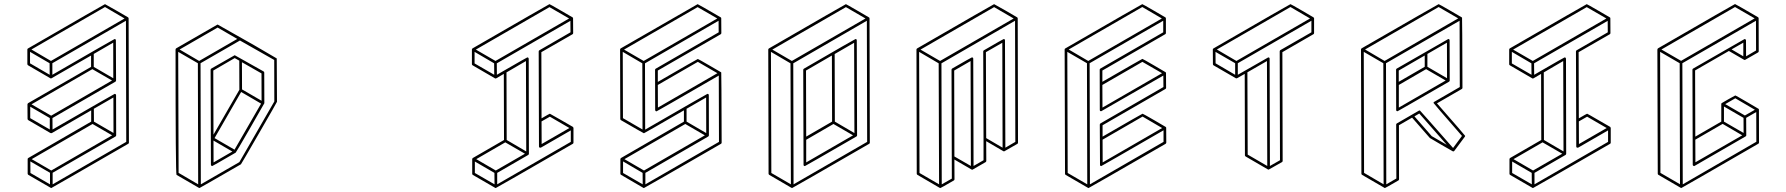

<svg xmlns="http://www.w3.org/2000/svg" viewBox="-20 -854 8829 949"><path d="M233.9 75.2H231.9V74.7Q231 74.7 230.5 74.2L120.1 10.3Q117.2 8.3 116.7 4.4V-68.4Q117.2 -71.8 120.1 -73.2L430.7 -252.9V-308.6L236.3 -196.3L234.4 -195.8Q231.4 -195.8 230 -196.3H229.5L119.6 -260.3Q116.2 -262.7 116.2 -266.1L115.7 -338.9H116.2Q116.2 -342.3 119.1 -344.2L430.2 -523.4V-579.6Q234.4 -466.8 233.6 -466.6Q232.9 -466.3 231.9 -466.3L229.5 -466.8L118.7 -531.2Q115.7 -533.2 115.2 -537.1V-609.9Q115.7 -613.3 118.7 -614.7Q497.1 -833.5 499 -833.5Q500.5 -833.5 556.6 -801Q612.8 -768.6 613.3 -768.1L613.8 -767.1H614.3L614.7 -766.1L615.7 -763.7L617.2 -148.9Q617.2 -145.5 614.3 -143.6Q235.4 75.2 233.9 75.2ZM225.6 -484.4 225.1 -541.5 128.4 -597.7V-541ZM231.9 -552.7 595.7 -762.7 499 -819.3 135.3 -609.4ZM226.1 -213.9V-270.5L129.4 -326.7V-270ZM232.9 -282.2 533.7 -456.1 436.5 -512.2 135.7 -338.4ZM540 -467.3 539.6 -643.1 443.4 -587.4V-523.4ZM227.1 57.1V0L129.9 -56.2L130.4 1ZM233.4 -11.2 534.2 -185.1 437.5 -241.2 136.7 -67.4ZM541 -196.8 540.5 -372.1 443.8 -316.4 444.3 -252.9ZM240.2 57.1 604 -152.8 602.5 -751.5 238.8 -541.5V-484.4Q544.4 -661.1 546.4 -661.1Q552.7 -661.1 552.7 -654.3L553.7 -455.6L553.2 -455.1Q553.2 -451.7 550.3 -450.2L239.3 -270.5Q239.3 -236.3 239.7 -213.9Q545.4 -390.1 546.9 -390.1Q548.8 -390.1 550.3 -389.2Q553.7 -387.2 553.7 -383.8L554.2 -184.6Q553.7 -181.2 550.8 -179.2L240.2 0Z M1028.8 -33.2Q1027.3 -33.2 1025.9 -34.2Q1022.5 -36.1 1022.5 -40L1021 -509.3Q1021 -513.2 1024.4 -515.1Q1138.7 -581.1 1140.1 -581.1Q1141.6 -581.1 1282.7 -501Q1286.1 -499 1286.1 -495.1L1286.6 -343.8Q1286.1 -343.3 1286.1 -342.8Q1286.1 -342.3 1216.6 -221.4Q1147 -100.6 1145 -99.6Q1030.8 -33.2 1028.8 -33.2ZM1035.2 -188.5 1163.1 -410.2 1162.6 -554.2 1140.1 -566.9 1034.2 -505.4ZM1035.6 -51.3 1128.4 -105 1035.2 -159.2ZM1139.2 -114.3 1270.5 -341.8 1171.9 -399.4 1040.5 -171.4ZM1272.9 -356 1272.5 -491.2 1175.8 -546.4 1176.3 -412.1ZM966.3 75.2Q964.8 75.2 963.6 74.7Q962.4 74.2 852.5 10.3Q847.7 7.3 847.7 -609.4Q848.1 -613.3 851.1 -615.2Q1053.2 -731.9 1054.2 -732.2Q1055.2 -732.4 1056.2 -732.4Q1057.6 -732.4 1235.4 -630.9Q1346.2 -566.4 1346.7 -565.9Q1347.2 -565.4 1347.9 -564.7Q1348.6 -564 1349.1 -351.1Q1349.1 -349.1 1260.7 -196Q1172.4 -43 1170.9 -42Q967.8 75.2 966.3 75.2ZM959.5 57.1 958 -541.5 860.8 -597.7 862.8 0.5ZM964.4 -552.7 1152.8 -661.6 1055.7 -717.8 867.7 -609.4ZM972.7 57.1 1163.1 -52.7 1335.9 -352.5 1335.4 -557.6 1166 -653.8 971.2 -541.5Z M2430.7 75.2H2428.7L2317.4 10.7Q2314 8.8 2314 4.9V-67.9Q2314.5 -71.3 2317.4 -73.2L2471.2 -162.1L2470.2 -488.8L2432.6 -466.8Q2431.6 -466.8 2431.2 -466.3H2427.2Q2427.2 -466.8 2426.8 -466.8H2425.8V-467.3L2315.9 -531.2Q2312.5 -533.2 2312.5 -536.6V-609.4Q2313 -612.8 2315.4 -614.7Q2694.3 -833.5 2695.8 -833.5Q2697.8 -833.5 2753.9 -800.8L2810.1 -768.1L2810.5 -767.6H2811L2811.5 -766.6Q2811.5 -766.1 2812 -766.1V-765.1Q2812.5 -765.1 2812.5 -763.7V-763.2Q2813 -763.2 2813 -690.4Q2813 -686.5 2809.6 -684.6L2655.8 -596.2L2656.7 -269Q2695.8 -292 2697.8 -292Q2699.2 -292 2755.4 -259.3Q2811.5 -226.6 2812 -226.6V-226.1L2813.5 -224.6L2814 -222.2L2814.5 -221.2V-148.9Q2814.5 -145 2811 -143.1Q2433.1 75.2 2430.7 75.2ZM2657.2 -142.1 2794.4 -221.2 2697.8 -277.3 2656.7 -253.9ZM2422.9 -484.4 2422.4 -541 2325.7 -597.7V-540.5ZM2429.2 -552.7 2793 -762.7 2695.8 -818.8 2332 -608.9ZM2424.3 57.1 2423.8 0.5 2327.1 -55.7V1ZM2430.7 -11.2 2574.7 -94.2 2477.5 -150.4 2334 -67.4ZM2581.1 -105.5 2579.6 -552.2 2483.4 -496.1 2484.4 -162.1ZM2437.5 57.1 2801.3 -152.8V-209.5L2653.8 -124.5Q2653.3 -124 2650.4 -124Q2644 -124 2644 -130.4L2642.6 -599.6Q2642.6 -603.5 2646 -605.5L2799.8 -694.3L2799.3 -751L2435.5 -541L2436 -484.4L2473.1 -505.9Q2584.5 -570.3 2586.4 -570.3Q2592.3 -570.3 2593.3 -563.5L2594.2 -93.8Q2593.8 -90.3 2591.3 -88.4L2437.5 0.5Z M3163.1 75.2H3161.1L3049.8 10.3Q3046.4 8.3 3046.4 4.9V-67.9Q3046.9 -71.3 3049.8 -73.2L3360.4 -252.9V-308.6Q3164.6 -195.3 3162.6 -195.3Q3161.1 -195.3 3048.8 -260.3Q3045.9 -262.2 3045.9 -266.1L3044.9 -609.4Q3045.4 -612.8 3047.9 -614.7Q3426.8 -833.5 3428.2 -833.5Q3430.2 -833.5 3542.5 -768.1H3543Q3543 -767.6 3543.2 -767.3Q3543.5 -767.1 3543.9 -767.1L3544.9 -763.2Q3545.4 -763.2 3545.4 -690.4Q3545.4 -687 3542 -684.6L3231.4 -505.4V-449.2Q3427.2 -562.5 3429.2 -562.5Q3431.2 -562.5 3487.1 -530Q3543 -497.6 3543.5 -497.1H3543.9L3544.9 -495.1Q3545.9 -495.1 3546.9 -148.9Q3546.9 -145 3543.5 -143.1Q3165.5 75.2 3163.1 75.2ZM3231.9 -322.3 3525.9 -492.2 3429.2 -548.3 3231.4 -434.1ZM3155.8 -213.9 3154.8 -541 3058.1 -597.7 3059.1 -270ZM3161.6 -552.7 3525.4 -762.7 3428.2 -818.8 3064.5 -608.9ZM3156.7 57.1 3156.2 0.5 3059.6 -56.2V1ZM3163.1 -11.2 3463.9 -185.1 3367.2 -241.2 3066.4 -67.4ZM3470.7 -196.3 3470.2 -372.1 3373.5 -316.4V-252.9ZM3169.9 57.1 3533.7 -152.8 3532.7 -480.5Q3227.1 -303.7 3225.1 -303.7Q3219.2 -303.7 3218.3 -310.5Q3218.3 -438 3217.8 -509.3Q3218.3 -512.7 3221.2 -514.6L3532.2 -694.3L3531.7 -751.5L3168 -541Q3168.9 -377.4 3168.9 -213.4Q3474.6 -390.1 3476.6 -390.1Q3483.4 -390.1 3483.4 -383.3L3483.9 -184.6Q3483.4 -181.2 3480.5 -179.2L3169.9 0.5Z M3895.5 75.2Q3893.6 75.2 3893.6 74.7H3892.6L3782.2 10.3Q3779.3 8.3 3778.8 4.9L3777.3 -609.4Q3777.8 -612.8 3780.8 -614.7Q4159.2 -833.5 4161.1 -833.5Q4162.6 -833.5 4218.8 -800.8L4274.9 -768.1H4275.4V-767.6H4275.9V-767.1H4276.4L4276.9 -766.1V-765.6Q4277.3 -763.7 4277.6 -763.7Q4277.8 -763.7 4277.8 -763.2L4279.3 -148.9Q4279.3 -145 4275.9 -143.1Q3897.9 75.2 3895.5 75.2ZM3889.2 57.1 3887.2 -541 3790.5 -597.7 3792.5 1ZM3894 -552.7 4257.8 -762.7 4161.1 -818.8 3797.4 -608.9ZM3902.3 57.1 4266.1 -152.8 4264.6 -751.5 3900.9 -541ZM3958.5 -33.2Q3951.7 -33.2 3951.7 -39.6L3950.2 -509.3Q3950.7 -512.7 3953.6 -514.6Q4206.1 -661.1 4208.5 -661.1Q4214.8 -661.1 4214.8 -654.3L4216.3 -184.1Q4215.8 -181.2 4212.9 -179.2Q3960.4 -33.2 3958.5 -33.2ZM3964.8 -178.7 4092.8 -252.9 4091.8 -579.6 3963.9 -505.4ZM3964.8 -51.3 4196.3 -185.1 4099.6 -241.2 3964.8 -163.1ZM4203.1 -196.3 4201.7 -642.6 4105.5 -586.9 4106.4 -252.9Z M4628.4 75.2Q4626 75.2 4626 74.7H4625L4514.6 10.3Q4511.7 8.3 4511.2 4.9L4509.8 -609.4Q4510.3 -612.8 4513.2 -614.7Q4891.6 -833.5 4893.6 -833.5Q4895 -833.5 4951.7 -800.8L5007.8 -768.1V-767.6H5008.3V-767.1H5008.8L5009.3 -766.1L5010.3 -763.2L5011.7 -148.9Q5011.7 -145 5008.8 -143.1Q4944.8 -106.4 4944.1 -106.2Q4943.4 -106 4942.4 -106L4939.9 -106.4L4854.5 -156.2L4855 -58.1Q4854.5 -54.7 4851.6 -52.7Q4787.6 -15.6 4786.9 -15.4Q4786.1 -15.1 4785.2 -15.1Q4784.2 -15.1 4783.4 -15.4Q4782.7 -15.6 4782.2 -16.1L4697.3 -65.4L4697.8 32.2Q4697.8 36.1 4694.3 38.1Q4630.4 75.2 4628.4 75.2ZM4621.6 57.1 4619.6 -541 4522.9 -597.7 4524.9 1ZM4626.5 -552.7 4990.2 -762.7 4893.6 -818.8 4529.8 -608.9ZM4778.8 -33.7 4777.3 -552.2 4696.3 -505.4 4697.3 -80.6ZM4935.5 -124 4934.1 -642.6 4853 -596.2 4854.5 -171.4ZM4634.8 57.1 4684.6 28.8 4683.1 -509.3Q4683.1 -512.7 4686 -515.1Q4781.7 -570.3 4783.7 -570.3Q4790.5 -570.3 4790.5 -563.5L4792 -33.7L4841.3 -62V-167.5L4839.8 -599.6Q4839.8 -603.5 4843.3 -605.5Q4939 -661.1 4940.9 -661.1Q4947.3 -661.1 4947.3 -654.3L4949.2 -124L4998.5 -152.8L4997.1 -751.5L4633.3 -541Z M5360.8 75.2H5358.9L5247.1 10.3Q5244.1 8.3 5244.1 4.9L5242.2 -609.9Q5242.7 -613.3 5245.6 -614.7Q5624 -833.5 5626 -833.5Q5627.9 -833.5 5683.8 -801Q5739.7 -768.6 5740.2 -768.1L5741.2 -767.1V-766.6Q5741.7 -766.6 5741.7 -766.4Q5741.7 -766.1 5742.2 -765.6L5742.7 -763.7V-690.4Q5742.7 -687 5739.7 -685.1L5428.7 -505.4V-449.7Q5625 -563 5626.5 -563Q5628.4 -563 5684.6 -530.3Q5740.7 -497.6 5741.2 -497.1Q5741.7 -497.1 5741.7 -496.6V-496.1H5742.2V-495.6H5742.7L5743.2 -492.7Q5743.7 -492.7 5743.7 -419.9Q5743.7 -416 5740.2 -414.1L5429.7 -234.9V-178.7Q5625.5 -292 5627.4 -292Q5629.4 -292 5686 -259.3L5741.7 -226.6L5742.7 -225.6V-225.1H5743.2L5743.7 -224.1L5744.1 -222.2L5744.6 -148.9Q5744.1 -145.5 5741.2 -143.1Q5362.8 75.2 5360.8 75.2ZM5430.2 -51.3 5724.1 -221.2 5627.4 -277.8 5429.7 -163.6ZM5429.2 -322.3 5723.6 -492.2 5626.5 -548.3 5428.7 -434.1ZM5354 57.1 5352.5 -541.5 5255.4 -597.7 5257.3 1ZM5358.9 -552.7 5722.7 -762.7 5626 -819.3 5262.2 -609.4ZM5367.2 57.1 5731 -152.8V-210Q5425.3 -33.2 5423.3 -33.2Q5417 -33.2 5417 -40L5416 -238.3Q5416.5 -242.2 5419.4 -244.1L5730.5 -423.8L5730 -480.5Q5424.3 -304.2 5422.9 -304.2Q5416 -304.2 5416 -310.5L5415.5 -509.3Q5415.5 -513.2 5418.9 -515.1L5729.5 -694.3V-751.5L5365.7 -541.5Z M6250.5 -15.6Q6248 -15.6 6247.6 -16.1Q6247.1 -16.6 6136.7 -80.6Q6133.8 -82.5 6133.3 -85.9L6132.3 -488.8Q6093.8 -466.8 6093.3 -466.8Q6092.8 -466.8 6091.8 -466.8L6088.4 -467.3L5978 -531.2Q5975.1 -533.2 5975.1 -537.1L5974.6 -609.9Q5975.1 -613.3 5978 -614.7Q6356.4 -833.5 6358.4 -833.5Q6360.4 -833.5 6416.3 -801Q6472.2 -768.6 6472.4 -768.1Q6472.7 -767.6 6473.6 -766.6Q6474.6 -765.6 6475.1 -764.2V-690.9Q6475.1 -687 6472.2 -685.1L6318.4 -596.2L6319.8 -58.6Q6319.8 -54.7 6316.4 -52.7Q6252 -15.6 6250.5 -15.6ZM6085 -484.4V-541.5L5987.8 -597.7L5988.3 -541ZM6091.3 -552.7 6455.1 -762.7 6358.4 -819.3 5994.6 -609.4ZM6243.7 -33.7 6242.2 -552.2 6145.5 -496.6 6147 -89.8ZM6256.8 -33.7 6306.6 -62 6305.2 -600.1Q6305.2 -603.5 6308.1 -606L6461.9 -694.3V-751.5L6098.1 -541.5V-484.4Q6247.1 -570.3 6248.5 -570.3Q6255.4 -570.3 6255.4 -564Z M6825.7 75.2H6823.7Q6823.7 74.7 6823 74.5Q6822.3 74.2 6712.4 10.3Q6709 8.3 6709 4.4L6707 -609.9Q6707.5 -613.3 6710.4 -615.2Q7088.9 -833.5 7090.8 -833.5Q7092.8 -833.5 7148.7 -801Q7204.6 -768.6 7205.1 -768.1H7205.6L7206.5 -766.1Q7207.5 -766.1 7208.5 -419.9Q7208.5 -416 7205.1 -414.1L7082.5 -343.3Q7221.2 -185.1 7221.7 -182.6Q7221.7 -180.2 7220.2 -178.2L7168 -107.9H7167.5Q7167.5 -106.9 7166.5 -106.4Q7165.5 -106 7164.1 -106V-105.5Q7162.1 -106 7160.6 -106.2Q7159.2 -106.4 7103.8 -138.7Q7048.3 -170.9 7047.4 -171.9L6959.5 -272.5L6894.5 -234.9L6895 32.2Q6895 36.1 6891.6 38.1Q6827.6 75.2 6825.7 75.2ZM6818.8 57.1 6817.4 -541.5 6720.7 -597.7 6722.2 0.5ZM6823.7 -552.7 7187.5 -763.2 7090.8 -819.3 6727.1 -609.4ZM7130.9 -138.2 6995.1 -293 6971.2 -278.8 7056.6 -181.2ZM6832 57.1 6881.8 28.3 6880.9 -238.8Q6881.3 -242.2 6884.3 -244.1L6993.2 -307.1Q6995.6 -308.1 6998 -308.1Q6999.5 -307.6 7162.1 -122.6L7206.1 -182.1Q7065.4 -343.3 7065.4 -345.2Q7065.4 -348.6 7068.8 -350.6L7195.3 -423.8L7194.3 -751.5L6830.6 -541.5ZM6887.7 -304.2Q6880.9 -304.2 6880.9 -310.5L6880.4 -509.3Q6880.4 -513.2 6883.8 -515.1Q7137.2 -661.1 7138.2 -661.1Q7145 -661.1 7145 -654.3L7145.5 -455.6Q7145 -452.1 7142.1 -450.2Q6889.2 -304.2 6887.7 -304.2ZM6893.6 -449.7 7022 -523.9V-579.6L6893.6 -505.4ZM6894 -322.3 7125.5 -456.1 7028.8 -512.2 6894 -434.1ZM7132.3 -467.3 7131.8 -643.1 7035.2 -587.4V-523.9Z M7557.6 75.2H7555.7L7444.3 10.7Q7440.9 8.8 7440.9 4.9V-67.9Q7441.4 -71.3 7444.3 -73.2L7598.1 -162.1L7597.2 -488.8L7559.6 -466.8Q7558.6 -466.8 7558.1 -466.3H7554.2Q7554.2 -466.8 7553.7 -466.8H7552.7V-467.3L7442.9 -531.2Q7439.5 -533.2 7439.5 -536.6V-609.4Q7439.9 -612.8 7442.4 -614.7Q7821.3 -833.5 7822.8 -833.5Q7824.7 -833.5 7880.9 -800.8L7937 -768.1L7937.5 -767.6H7938L7938.5 -766.6Q7938.5 -766.1 7939 -766.1V-765.1Q7939.5 -765.1 7939.5 -763.7V-763.2Q7939.9 -763.2 7939.9 -690.4Q7939.9 -686.5 7936.5 -684.6L7782.7 -596.2L7783.7 -269Q7822.8 -292 7824.7 -292Q7826.2 -292 7882.3 -259.3Q7938.5 -226.6 7939 -226.6V-226.1L7940.4 -224.6L7940.9 -222.2L7941.4 -221.2V-148.9Q7941.4 -145 7938 -143.1Q7560.1 75.2 7557.6 75.2ZM7784.2 -142.1 7921.4 -221.2 7824.7 -277.3 7783.7 -253.9ZM7549.8 -484.4 7549.3 -541 7452.6 -597.7V-540.5ZM7556.2 -552.7 7919.9 -762.7 7822.8 -818.8 7459 -608.9ZM7551.3 57.1 7550.8 0.5 7454.1 -55.7V1ZM7557.6 -11.2 7701.7 -94.2 7604.5 -150.4 7460.9 -67.4ZM7708 -105.5 7706.5 -552.2 7610.4 -496.1 7611.3 -162.1ZM7564.5 57.1 7928.2 -152.8V-209.5L7780.8 -124.5Q7780.3 -124 7777.3 -124Q7771 -124 7771 -130.4L7769.5 -599.6Q7769.5 -603.5 7772.9 -605.5L7926.8 -694.3L7926.3 -751L7562.5 -541L7563 -484.4L7600.1 -505.9Q7711.4 -570.3 7713.4 -570.3Q7719.2 -570.3 7720.2 -563.5L7721.2 -93.8Q7720.7 -90.3 7718.3 -88.4L7564.5 0.5Z M8290.5 75.2Q8289.6 75.2 8289.1 74.7H8288.1V74.2H8287.1L8177.2 10.3Q8173.8 8.3 8173.8 4.4L8171.9 -609.4L8172.4 -609.9Q8172.4 -613.3 8175.3 -615.2Q8553.7 -834 8555.7 -834Q8557.6 -834 8669.4 -769L8669.9 -768.1H8670.4V-767.6H8670.9V-767.1H8671.4L8672.4 -764.6L8672.9 -600.6Q8672.9 -596.7 8669.4 -594.7Q8606 -558.1 8605.2 -557.9Q8604.5 -557.6 8602.1 -557.6V-558.1H8601.1L8525.4 -602.1L8358.4 -505.9L8359.4 -178.7L8487.8 -252.9V-339.8Q8487.8 -342.3 8489.7 -344.2Q8490.2 -344.7 8522.9 -363.5Q8555.7 -382.3 8557.1 -382.3Q8559.1 -382.3 8615 -349.6Q8670.9 -316.9 8671.4 -316.4H8671.9L8672.4 -315.4H8672.9L8673.3 -313.5L8673.8 -312.5L8674.3 -149.4Q8674.3 -145.5 8670.9 -143.6Q8292.5 75.2 8290.5 75.2ZM8604.5 -283.2 8653.8 -311.5 8557.1 -368.2 8507.3 -339.4ZM8598.1 -196.8 8597.7 -271.5 8501 -327.6V-252.9ZM8359.9 -51.8 8591.3 -185.1 8494.6 -241.7 8359.4 -163.6ZM8596.7 -575.7V-643.1L8538.6 -609.9ZM8283.7 56.6 8282.2 -541.5 8185.5 -597.7 8187 0.5ZM8289.1 -553.2 8652.8 -763.2 8555.7 -819.3 8191.9 -609.4ZM8297.4 57.1 8661.1 -153.3 8660.6 -300.3 8610.8 -271.5 8611.3 -184.6Q8610.8 -181.2 8607.9 -179.7Q8355.5 -33.7 8354.7 -33.4Q8354 -33.2 8353 -33.2Q8351.6 -33.2 8350.1 -34.2Q8346.7 -36.1 8346.7 -40L8345.2 -509.3Q8345.2 -513.2 8348.6 -515.1Q8601.6 -661.1 8603 -661.1Q8605 -661.1 8606.4 -660.2Q8609.9 -658.2 8609.9 -654.8L8610.4 -575.7L8659.7 -604.5L8659.2 -751.5L8295.4 -541.5Q8295.9 -242.2 8297.4 57.1Z"/></svg>

Font: 3D Isometric
Style: Regular
Weight: 400
Designer: GGBotNet
Version: 1.10